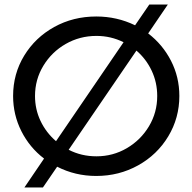

<svg xmlns="http://www.w3.org/2000/svg" viewBox="-20 -775 852 850"><path d="M774 -350Q774 -253 725 -171.5Q676 -90 591.5 -43Q507 4 406 4Q313 4 233 -37L170 55H88L175 -73Q111 -122 74.5 -194.5Q38 -267 38 -350Q38 -448 87 -528.5Q136 -609 220 -655.5Q304 -702 406 -702Q498 -702 578 -663L641 -755H723L636 -627Q700 -578 737 -506Q774 -434 774 -350ZM228 -150 527 -588Q471 -616 407 -616Q333 -616 271 -580.5Q209 -545 172 -484Q135 -423 135 -350Q135 -291 159.5 -239.5Q184 -188 228 -150ZM676 -350Q676 -410 651.5 -462Q627 -514 584 -551L284 -112Q340 -83 407 -83Q480 -83 541.5 -119Q603 -155 639.5 -216Q676 -277 676 -350Z"/></svg>

Font: Montserrat
Style: Regular
Weight: 400
Designer: Julieta Ulanovsky
Foundry: Julieta Ulanovsky
Version: Version 6.001